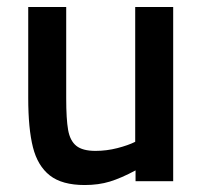

<svg xmlns="http://www.w3.org/2000/svg" viewBox="-20 -520 584 551"><path d="M61 -239V-500H170V-238Q170 -178 175.5 -147Q181 -116 199 -101.5Q217 -87 254 -87Q286 -87 317 -95Q348 -103 368 -113V-500H477V0H369V-31Q328 -9 295.5 1Q263 11 223 11Q158 11 123 -16.5Q88 -44 74.5 -97.5Q61 -151 61 -239Z"/></svg>

Font: Cairo SemiBold
Style: Regular
Weight: 600
Designer: Mohamed Gaber, Accademia di Belle Arti di Urbino and others
Foundry: Kief Type Foundry, Accademia di Belle Arti di Urbino and others
Version: Version 3.011